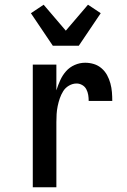

<svg xmlns="http://www.w3.org/2000/svg" viewBox="-20 -794 540 814"><path d="M119 0V-520H219V-411Q226 -433 235.5 -454Q245 -475 260 -492Q275 -509 296.5 -518.5Q318 -528 341 -528Q360 -528 378 -522.5Q396 -517 410.5 -504.5Q425 -492 434 -475.5Q443 -459 448 -440.5Q453 -422 454.5 -403.5Q456 -385 456 -366H356Q356 -379 354 -391.5Q352 -404 346 -415.5Q340 -427 328.5 -433.5Q317 -440 305 -440Q288 -440 272.5 -431Q257 -422 248 -407.5Q239 -393 233.5 -377Q228 -361 224.5 -344Q221 -327 220 -310Q219 -293 219 -276V0ZM204 -600 111 -738 165 -774 259 -664 353 -774 407 -738 314 -600Z"/></svg>

Font: Iosevka Semibold
Style: Regular
Weight: 600
Monospace: yes
Designer: Belleve Invis
Foundry: Belleve Invis
Version: Version 33.2.3; ttfautohint (v1.8.4)